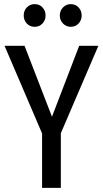

<svg xmlns="http://www.w3.org/2000/svg" viewBox="-20 -911 499 931"><path d="M275 -265V0H184V-264L2 -689H99L232 -345L364 -689H457ZM201 -836Q201 -813 186 -797Q171 -781 148 -781Q125 -781 110 -797Q95 -813 95 -836Q95 -859 110 -875Q125 -891 148 -891Q171 -891 186 -875Q201 -859 201 -836ZM376 -836Q376 -813 361 -797Q346 -781 323 -781Q301 -781 285.5 -797Q270 -813 270 -836Q270 -859 285.5 -875Q301 -891 323 -891Q346 -891 361 -875Q376 -859 376 -836Z"/></svg>

Font: Fira Sans Compressed
Style: Regular
Weight: 400
Width: 1
Designer: bBox Type GmbH & Carrois Corporate GbR & Edenspiekermann AG
Foundry: bBox Type GmbH & Carrois Corporate GbR & Edenspiekermann AG
Version: Version 4.301